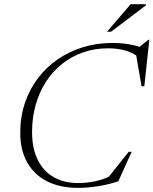

<svg xmlns="http://www.w3.org/2000/svg" viewBox="-20 -904 746 934"><path d="M530.5 -55.5 496.5 -28 606 -165.5H620.5L556 -22.5Q512 -7 458.8 1.5Q405.5 10 360 10Q272 10 209 -22Q146 -54 112.2 -114Q78.5 -174 78.5 -258Q78.5 -335 100.8 -401.8Q123 -468.5 163.8 -522.5Q204.5 -576.5 260.2 -615Q316 -653.5 383.2 -674.2Q450.5 -695 525.5 -695Q555.5 -695 581.8 -692.2Q608 -689.5 632.8 -683.5Q657.5 -677.5 682.5 -668L649.5 -668.5L701.5 -710.5H706.5L682 -484.5H668.5L640.5 -647L670 -614Q634 -644.5 594.2 -656.8Q554.5 -669 506 -669Q440.5 -669 384 -649.2Q327.5 -629.5 281.8 -593Q236 -556.5 203.5 -506Q171 -455.5 153.5 -393.8Q136 -332 136 -262Q136 -180.5 164.2 -125Q192.5 -69.5 242.8 -41.5Q293 -13.5 360 -13.5Q402 -13.5 446.5 -23Q491 -32.5 530.5 -55.5ZM500.5 -749.5 615.5 -883.5H690L689 -877.5L520 -749.5Z"/></svg>

Font: Newsreader 36pt Light
Style: Italic
Weight: 300
Italic angle: -17°
Designer: Hugues Gentile
Foundry: Production Type
Version: Version 1.003